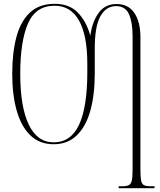

<svg xmlns="http://www.w3.org/2000/svg" viewBox="-20 -745 838 1005"><path d="M601 240V230H618Q643 230 654.5 224Q666 218 670 199.5Q674 181 674 144V-556Q674 -629 655 -671Q636 -713 587 -713Q536 -713 506 -661Q476 -609 476 -490V-360Q476 -249 453 -166Q430 -83 382 -36.5Q334 10 261 10Q188 10 140 -35.5Q92 -81 68 -164Q44 -247 44 -359Q44 -469 66 -551.5Q88 -634 137 -679.5Q186 -725 266 -725Q342 -725 386.5 -680Q431 -635 453 -558Q462 -630 496 -677Q530 -724 590 -724Q651 -724 683 -677.5Q715 -631 715 -550V144Q715 181 718.5 199.5Q722 218 733.5 224Q745 230 769 230H789V240ZM261 0Q351 0 394 -92.5Q437 -185 437 -367V-412Q437 -560 393.5 -637.5Q350 -715 266 -715Q167 -715 126.5 -622Q86 -529 86 -358Q86 -186 130.5 -93Q175 0 261 0Z"/></svg>

Font: Noto Serif Display ExtraCondensed ExtraLight
Style: Regular
Weight: 200
Width: 2
Designer: Monotype Design Team
Foundry: Monotype Imaging Inc.
Version: Version 2.009